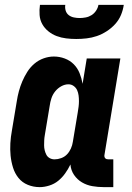

<svg xmlns="http://www.w3.org/2000/svg" viewBox="-20 -760 540 788"><path d="M143 8Q117 8 94 -1.5Q71 -11 56 -29.5Q41 -48 33.5 -72Q26 -96 23.5 -121Q21 -146 22.5 -172Q24 -198 29 -225L49 -345Q52 -365 57.5 -385.5Q63 -406 71.5 -426Q80 -446 92 -465Q104 -484 121 -498.5Q138 -513 159 -520.5Q180 -528 201 -528Q224 -528 245.5 -520Q267 -512 282.5 -496.5Q298 -481 306.5 -460Q315 -439 319 -416L336 -520H474L409 -126Q408 -122 408.5 -118Q409 -114 411.5 -111Q414 -108 417.5 -107Q421 -106 425 -106H445V8H406Q382 8 359 4Q336 0 316.5 -11.5Q297 -23 284 -42Q271 -61 269 -85Q260 -66 247.5 -48.5Q235 -31 219 -18Q203 -5 182.5 1.5Q162 8 143 8ZM204 -106Q217 -106 231 -111Q245 -116 255 -126.5Q265 -137 271 -150.5Q277 -164 279 -178L299 -298Q301 -310 302.5 -321.5Q304 -333 304 -345Q304 -357 302.5 -368.5Q301 -380 296.5 -390Q292 -400 282.5 -407Q273 -414 261 -414Q246 -414 231.5 -406Q217 -398 206.5 -385Q196 -372 191 -356.5Q186 -341 184 -326L164 -206Q162 -195 161.5 -184.5Q161 -174 161 -163.5Q161 -153 163.5 -143Q166 -133 170.5 -124.5Q175 -116 184 -111Q193 -106 204 -106ZM293 -600Q272 -600 251.5 -602.5Q231 -605 212.5 -612Q194 -619 178.5 -631.5Q163 -644 153.5 -661Q144 -678 142.5 -698.5Q141 -719 144 -740H248Q246 -728 249.5 -716.5Q253 -705 262 -698Q271 -691 283 -688.5Q295 -686 307 -686Q319 -686 332 -688.5Q345 -691 356 -698Q367 -705 374.5 -716.5Q382 -728 384 -740H488Q485 -719 476.5 -698.5Q468 -678 452.5 -661Q437 -644 417.5 -631.5Q398 -619 377.5 -612Q357 -605 335.5 -602.5Q314 -600 293 -600Z"/></svg>

Font: Iosevka Heavy
Style: Italic
Weight: 900
Italic angle: -9°
Monospace: yes
Designer: Belleve Invis
Foundry: Belleve Invis
Version: Version 32.5.0; ttfautohint (v1.8.4)